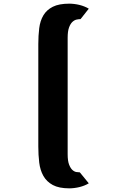

<svg xmlns="http://www.w3.org/2000/svg" viewBox="-20 -820 690 1050"><path d="M189.5 -579Q189.5 -625.5 194.5 -665.8Q199.5 -706 217.2 -736Q235 -766 268.8 -783Q302.5 -800 359.5 -800Q372 -800 386.2 -798.2Q400.5 -796.5 414.8 -793Q429 -789.5 442 -784.2Q455 -779 465.5 -772.5L420.5 -715.5Q411.5 -715.5 399.2 -713Q387 -710.5 376 -700.2Q365 -690 357.5 -669.5Q350 -649 350 -613.5V23Q350 60 357.8 80Q365.5 100 376 109.5Q386.5 119 397.8 120.8Q409 122.5 416.5 122.5L465.5 182.5Q455 189 442 194.2Q429 199.5 414.8 203Q400.5 206.5 386.2 208.2Q372 210 359.5 210Q302.5 210 268.8 191.8Q235 173.5 217.2 142Q199.5 110.5 194.5 69Q189.5 27.5 189.5 -19Z"/></svg>

Font: B612 Mono
Style: Bold
Weight: 700
Version: Version 1.005